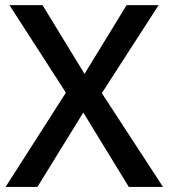

<svg xmlns="http://www.w3.org/2000/svg" viewBox="-20 -734 662 754"><path d="M379.9 -368.2 603 -713.9H477.1L312 -443.8L147 -713.9H17.1L238.8 -370.1L2 0H127L307.1 -292L485.8 0H620.1Z"/></svg>

Font: Sahel SemiBold
Style: Bold
Weight: 600
Foundry: Saber Rastikerdar (saber.rastikerdar@gmail.com)
Version: Version 3.4.0